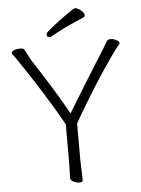

<svg xmlns="http://www.w3.org/2000/svg" viewBox="-59 -927 719 982"><g transform="rotate(-5 300.0 -436.0)"><path d="M402 -830Q351 -809 308.5 -788.5Q266 -768 232 -748Q226 -745 222 -745Q207 -745 207 -760Q207 -766 213 -772Q240 -796 279 -825Q318 -854 356 -879Q360 -881 363 -881Q376 -881 393 -867Q410 -853 410 -841Q410 -833 402 -830ZM265 -293Q243 -334 214.5 -381.5Q186 -429 156 -476.5Q126 -524 99 -565Q72 -606 53 -634Q34 -662 27 -670Q22 -675 22 -681Q22 -691 36 -695.5Q50 -700 64 -700Q82 -700 86 -694Q94 -681 102.5 -663.5Q111 -646 120 -632Q163 -566 209 -492Q255 -418 294 -347Q338 -420 380.5 -488.5Q423 -557 469 -630Q482 -650 492 -666.5Q502 -683 510 -698Q516 -708 532 -708Q546 -708 560.5 -700Q575 -692 575 -684Q575 -683 573 -679Q551 -652 519.5 -607Q488 -562 453 -507.5Q418 -453 384 -397Q350 -341 323 -293V-107Q323 -95 324 -74Q325 -53 325.5 -33Q326 -13 326 -1Q326 9 309 9Q295 9 279 1.5Q263 -6 263 -19Q263 -27 263.5 -43.5Q264 -60 264.5 -78Q265 -96 265 -108Z"/></g></svg>

Font: Moon Stars Kai T Light
Style: Regular
Weight: 300
Designer: GuiWonder
Version: Version 1.101